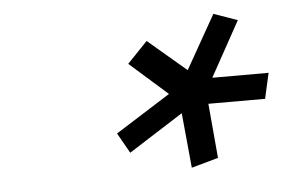

<svg xmlns="http://www.w3.org/2000/svg" viewBox="-36 -755 647 435"><g transform="rotate(-5 288.0 -537.5)"><path d="M434 -507 445 -383 384 -366 372 -491 248 -412 222 -458 347 -537 261 -613 307 -661 394 -587 463 -709 517 -690 448 -565H576L563 -507Z"/></g></svg>

Font: Panefresco 600wt
Style: Italic
Weight: 600
Foundry: Campivisivi & Chank Co
Version: Version 1.000